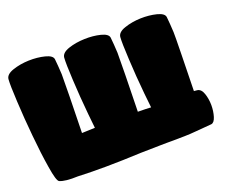

<svg xmlns="http://www.w3.org/2000/svg" viewBox="-122 -955 1356 1147"><g transform="rotate(-20 555.5 -381.0)"><path d="M1038.1 -242.7Q1029.8 -243.7 1017.6 -244.6Q1020.5 -361.3 1022.5 -476.6Q1024.9 -599.6 1023.9 -617.2Q1021 -673.8 1016.6 -715.3Q1013.7 -739.7 967.3 -751.5Q920.9 -763.2 865.7 -761.7Q811 -759.8 764.2 -744.1Q717.8 -728.5 714.8 -698.7Q711.9 -662.6 717.8 -555.7Q723.1 -448.2 734.4 -332.5Q738.8 -285.2 744.1 -240.7Q713.4 -242.7 660.6 -243.2Q663.6 -359.9 665.5 -475.6Q667.5 -598.1 667 -615.7Q664.1 -672.9 659.7 -714.4Q656.7 -738.8 610.4 -750.5Q564 -762.2 508.8 -760.3Q453.6 -758.8 407.2 -743.2Q360.8 -727.5 357.9 -697.8Q355 -661.6 360.8 -554.2Q366.2 -447.3 377.4 -331.5Q381.8 -284.7 386.7 -240.7H383.3Q342.3 -239.7 303.7 -237.8Q306.6 -354.5 308.6 -469.2Q310.5 -591.3 310.1 -608.9Q307.1 -665.5 302.7 -707Q299.8 -731.4 253.4 -743.2Q207 -754.9 151.9 -753.4Q96.7 -751.5 50.3 -735.8Q3.9 -720.2 1 -690.4Q-2 -654.3 3.9 -547.4Q9.3 -439.9 20.5 -324.2Q31.2 -208.5 46.4 -115.7Q61 -22.5 76.7 -15.1Q111.3 0.5 191.9 -2.9Q270 0.5 368.7 0Q478.5 -1 592.3 -6.3Q628.9 -7.8 723.1 -8.8L761.7 -9.3H780.8H799.3Q842.8 -9.8 866.2 -10.3H871.1Q896 -10.7 908.7 -11.7Q930.2 -12.7 946.8 -14.6Q1004.4 -18.6 1047.4 -22.9Q1066.4 -25.4 1076.7 -58.6Q1086.9 -91.8 1086.9 -131.3Q1086.4 -171.4 1074.7 -205.1Q1063 -239.3 1038.1 -242.7Z"/></g></svg>

Font: ARCO
Style: Regular
Weight: 700
Designer: Rafael Olivo Díaz, Denis Ignatov
Foundry: Rafael Olivo Díaz
Version: Version 1.10 March 1, 2019